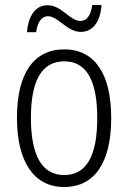

<svg xmlns="http://www.w3.org/2000/svg" viewBox="-20 -740 514 770"><path d="M88 -611H125C131 -655 149 -675 172 -675C213 -675 249 -612 304 -612C349 -612 383 -649 387 -720H350C344 -678 328 -656 303 -656C260 -656 227 -719 171 -719C122 -719 94 -677 88 -611ZM426 -267C426 -439 363 -542 238 -542C113 -542 48 -443 48 -267C48 -93 115 10 237 10C363 10 426 -93 426 -267ZM104 -267C104 -413 145 -494 238 -494C332 -494 370 -408 370 -267C370 -118 329 -38 237 -38C146 -38 104 -121 104 -267Z"/></svg>

Font: Noto Sans Arabic UI Cn Lt
Style: Regular
Weight: 300
Width: 3
Designer: Monotype Design Team, Nadine Chahine and Nizar Qandah
Foundry: Monotype Imaging Inc.
Version: Version 2.010